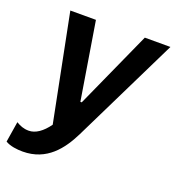

<svg xmlns="http://www.w3.org/2000/svg" viewBox="-154 -625 851 930"><g transform="rotate(20 271.5 -159.5)"><path d="M66 201C191 201 255 113 297 29L566 -520H434L254 -121H247L182 -520H50L159 29C128 72 94 96 59 96C33 96 14 88 -6 76L-23 182C1 197 38 201 66 201Z"/></g></svg>

Font: Fixel Text 20240404 SemiBold
Style: Italic
Weight: 600
Width: 4
Italic angle: -10°
Designer: AlfaBravo + MacPaw
Foundry: Kyrylo Tkachov, Marchela Mozhyna, Serhii Makarenko, Maria Weinstein, Zakhar Kryvoshyya
Version: Version 1.211;Glyphs 3.2 (3225)